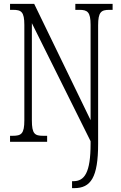

<svg xmlns="http://www.w3.org/2000/svg" viewBox="-20 -734 626 994"><path d="M353 240H364C450 240 488 185 488 10V-603C488 -672 504 -683 546 -683H563V-714H370V-683H391C433 -683 449 -672 449 -605V-112L157 -714H32V-683H48C90 -683 106 -673 106 -605V-111C106 -41 90 -31 46 -31H32V0H224V-31H203C160 -31 145 -41 145 -111V-614L449 -3V10C449 161 417 204 360 204H353Z"/></svg>

Font: Noto Serif Tamil ExtraCondensed Light
Style: Italic
Weight: 300
Width: 2
Italic angle: -12°
Designer: Indian Type Foundry, Tom Grace, and the Monotype Design Team
Foundry: Monotype Imaging Inc.
Version: Version 2.003